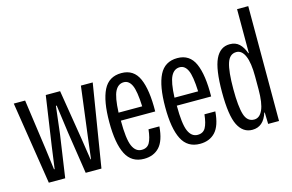

<svg xmlns="http://www.w3.org/2000/svg" viewBox="-93 -948 1787 1177"><g transform="rotate(-15 800.5 -359.5)"><path d="M7 -524H79L123 -210L141 -71H145L164 -210L210 -524H301L352 -210L373 -72H376L393 -210L433 -524H508L423 0H323L282 -268L258 -444H253L232 -268L193 0H89Z M543 -262Q543 -396 577.5 -465Q612 -534 692 -534Q770 -534 802 -462Q834 -390 832 -253H614Q614 -137 633.5 -92Q653 -47 692 -47Q727 -47 742.5 -74.5Q758 -102 764 -158H833Q826 -68 789.5 -29Q753 10 692 10Q613 10 578 -58.5Q543 -127 543 -262ZM763 -304Q759 -402 741.5 -439Q724 -476 692 -476Q656 -476 636.5 -438.5Q617 -401 613 -304Z M898 -262Q898 -396 932.5 -465Q967 -534 1047 -534Q1125 -534 1157 -462Q1189 -390 1187 -253H969Q969 -137 988.5 -92Q1008 -47 1047 -47Q1082 -47 1097.5 -74.5Q1113 -102 1119 -158H1188Q1181 -68 1144.5 -29Q1108 10 1047 10Q968 10 933 -58.5Q898 -127 898 -262ZM1118 -304Q1114 -402 1096.5 -439Q1079 -476 1047 -476Q1011 -476 991.5 -438.5Q972 -401 968 -304Z M1258 -261Q1258 -406 1288 -469.5Q1318 -533 1379 -533Q1416 -533 1439 -511.5Q1462 -490 1476 -450H1479V-729H1550V0H1481L1479 -73H1476Q1450 10 1379 10Q1320 10 1289 -51Q1258 -112 1258 -261ZM1479 -220V-302Q1479 -388 1460 -432Q1441 -476 1406 -476Q1363 -476 1346.5 -424.5Q1330 -373 1330 -261Q1330 -150 1346 -99Q1362 -48 1406 -48Q1441 -48 1460 -90.5Q1479 -133 1479 -220Z"/></g></svg>

Font: Mona Sans Condensed
Style: Regular
Weight: 400
Width: 3
Designer: Deni Anggara
Foundry: GitHub
Version: Version 2.000